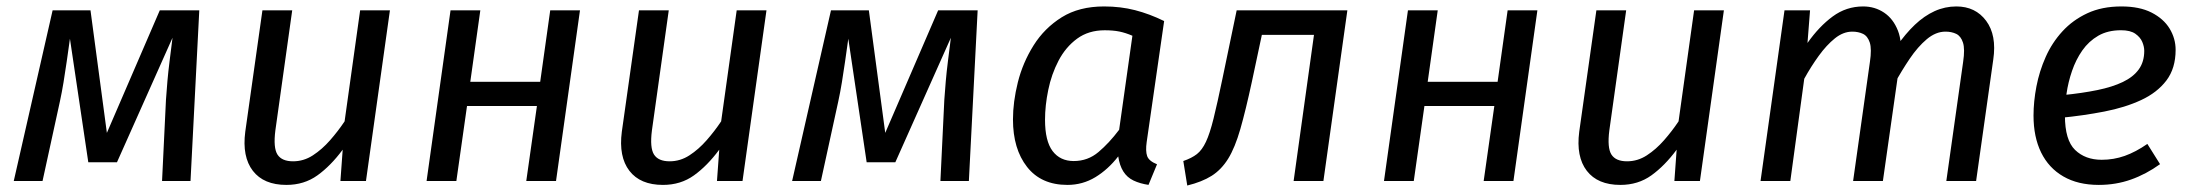

<svg xmlns="http://www.w3.org/2000/svg" viewBox="-20 -559 6771 593"><path d="M473.5 -527.1H595.5L568.4 0H480.5L492.6 -251.1Q494.6 -280.2 497.1 -308.7Q499.6 -337.3 503.7 -369.8Q507.7 -402.3 512.8 -442.4L341.3 -57.9H252.7L196 -439.4Q191.1 -403.3 186.1 -369.3Q181.1 -335.3 176.2 -304.7Q171.2 -274.2 165.1 -246.1L111.4 0H22.5L142.5 -527.1H259.5L310.1 -148.6Z M864.5 12.1Q794.4 12.1 760.9 -31.5Q727.5 -75 737.5 -152L790.5 -527.1H882.5L830.5 -156.3Q823.6 -102.5 837 -81.6Q850.4 -60.8 885.2 -60.8Q918 -60.8 946.3 -79.2Q974.7 -97.6 999.5 -125.9Q1024.4 -154.3 1044.3 -184.2L1092.3 -527.1H1184.3L1110.3 0H1031.4L1038.4 -96.7Q1001.4 -46.8 960.4 -17.4Q919.4 12.1 864.5 12.1Z M1697.3 0H1605.4L1638.3 -231.7H1422.4L1389.5 0H1297.5L1371.5 -527.1H1463.5L1432.5 -306.3H1648.4L1679.4 -527.1H1771.3Z M2027.5 12.1Q1957.4 12.1 1923.9 -31.5Q1890.5 -75 1900.5 -152L1953.5 -527.1H2045.5L1993.5 -156.3Q1986.6 -102.5 2000 -81.6Q2013.4 -60.8 2048.2 -60.8Q2081 -60.8 2109.3 -79.2Q2137.7 -97.6 2162.5 -125.9Q2187.4 -154.3 2207.3 -184.2L2255.3 -527.1H2347.3L2273.3 0H2194.4L2201.4 -96.7Q2164.4 -46.8 2123.4 -17.4Q2082.4 12.1 2027.5 12.1Z M2877.5 -527.1H2999.5L2972.4 0H2884.5L2896.6 -251.1Q2898.6 -280.2 2901.1 -308.7Q2903.6 -337.3 2907.7 -369.8Q2911.7 -402.3 2916.8 -442.4L2745.3 -57.9H2656.7L2600 -439.4Q2595.1 -403.3 2590.1 -369.3Q2585.1 -335.3 2580.2 -304.7Q2575.2 -274.2 2569.1 -246.1L2515.4 0H2426.5L2546.5 -527.1H2663.5L2714.1 -148.6Z M3390 -539.1Q3441 -539.1 3485.7 -527.6Q3530.4 -516.1 3575.5 -494L3521.6 -120.5Q3517.6 -92.5 3523 -77Q3528.5 -61.6 3553.5 -51.6L3527.2 12Q3501.1 8.1 3481 -1.4Q3461 -11 3449.4 -29.5Q3437.8 -48 3433.7 -76Q3402.8 -36 3363.3 -11.9Q3323.8 12.1 3276.7 12.1Q3195.7 12.1 3152.1 -43.5Q3108.6 -99 3108.6 -190.1Q3108.6 -244.1 3123.6 -304.6Q3138.7 -365.2 3172.2 -418.7Q3205.7 -472.2 3259.3 -505.7Q3312.9 -539.1 3390 -539.1ZM3391.9 -465.5Q3342.1 -465.5 3306.7 -439.6Q3271.3 -413.6 3249.4 -371.7Q3227.5 -329.8 3217.6 -281.4Q3207.6 -233 3207.6 -189.1Q3207.6 -123.3 3231 -92.4Q3254.4 -61.6 3296.2 -61.6Q3339.9 -61.6 3372.8 -89.5Q3405.7 -117.3 3436.5 -158.2L3477.5 -448.6Q3456.6 -457.6 3437.2 -461.6Q3417.8 -465.5 3391.9 -465.5Z M3799.5 -527.1H4141.4L4067.4 0H3975.4L4038.3 -451.4H3877.3L3846.4 -306.2Q3827.4 -218.3 3810.9 -160.7Q3794.4 -103.2 3773.4 -69.1Q3752.4 -35.1 3722.3 -16Q3692.1 3 3646.9 14L3634.7 -61.7Q3660.7 -70.6 3676.7 -83.1Q3692.7 -95.6 3704.6 -121Q3716.6 -146.4 3728.1 -192.8Q3739.6 -239.2 3755.6 -316.1Z M4654.3 0H4562.4L4595.3 -231.7H4379.4L4346.5 0H4254.5L4328.5 -527.1H4420.5L4389.5 -306.3H4605.4L4636.4 -527.1H4728.3Z M4984.5 12.1Q4914.4 12.1 4880.9 -31.5Q4847.5 -75 4857.5 -152L4910.5 -527.1H5002.5L4950.5 -156.3Q4943.6 -102.5 4957 -81.6Q4970.4 -60.8 5005.2 -60.8Q5038 -60.8 5066.3 -79.2Q5094.7 -97.6 5119.5 -125.9Q5144.4 -154.3 5164.3 -184.2L5212.3 -527.1H5304.3L5230.3 0H5151.4L5158.4 -96.7Q5121.4 -46.8 5080.4 -17.4Q5039.4 12.1 4984.5 12.1Z M5734.4 -539.1Q5770.4 -539.1 5798.9 -520.1Q5827.4 -501.1 5841.9 -464.2Q5856.4 -427.2 5848.4 -372.2L5795.4 0H5703.4L5755.3 -367.7Q5761.3 -407.6 5754.9 -427.5Q5748.4 -447.4 5734 -454.4Q5719.6 -461.3 5700.7 -461.3Q5672.9 -461.3 5647 -440.4Q5621.1 -419.5 5597.3 -386.6Q5573.4 -353.7 5552.5 -315.7L5509.5 0H5417.5L5491.5 -527.1H5570.4L5562.5 -426.3Q5598.4 -477.3 5640.4 -508.2Q5682.4 -539.1 5734.4 -539.1ZM6022.2 -539.1Q6081.3 -539.1 6114.3 -494.7Q6147.3 -450.2 6136.3 -375.2L6083.3 0H5991.3L6043.2 -367.7Q6049.2 -407.6 6042.7 -427.5Q6036.3 -447.4 6021.9 -454.4Q6007.5 -461.3 5988.6 -461.3Q5958.8 -461.3 5930.9 -437.9Q5903.1 -414.5 5878.2 -377.6Q5853.3 -340.7 5831.4 -300.7L5837.2 -414.8Q5865 -454.9 5894.1 -482.5Q5923.1 -510 5955.1 -524.6Q5987.2 -539.1 6022.2 -539.1Z M6532.1 -539.1Q6588.2 -539.1 6625.3 -520.1Q6662.4 -501.1 6681 -470.6Q6699.5 -440 6699.5 -405Q6699.5 -348 6671 -310.4Q6642.5 -272.9 6592.9 -249.9Q6543.4 -226.9 6478.9 -214.4Q6414.4 -201.9 6343.5 -195L6352.6 -265.4Q6411.5 -271.3 6457.8 -280.8Q6504.2 -290.3 6536.5 -305.8Q6568.8 -321.3 6585.7 -344.7Q6602.6 -368.1 6602.6 -401.9Q6602.6 -414.9 6596.6 -429.3Q6590.6 -443.8 6575.2 -454.7Q6559.8 -465.6 6530.9 -465.6Q6490 -465.6 6460.7 -448.7Q6431.3 -431.7 6411.3 -403.2Q6391.4 -374.7 6379.5 -339.8Q6367.5 -304.9 6362.5 -269.4Q6357.6 -234 6357.6 -202.1Q6357.6 -126.3 6389 -95.9Q6420.4 -65.5 6471.2 -65.5Q6508.2 -65.5 6542.2 -77.5Q6576.1 -89.5 6612.2 -114.5L6651.4 -52Q6608.4 -21 6561.8 -4.5Q6515.2 12.1 6462.1 12.1Q6397.9 12.1 6352.8 -14Q6307.7 -40 6284.1 -88Q6260.6 -136.1 6260.6 -202.1Q6260.6 -245.1 6269.6 -292.1Q6278.6 -339.1 6298.2 -383.1Q6317.7 -427.1 6349.8 -462.1Q6381.8 -497.1 6426.9 -518.1Q6472 -539.1 6532.1 -539.1Z"/></svg>

Font: Fira Sans Variable
Style: Italic
Weight: 397
Italic angle: -8°
Designer: Carrois Corporate & Edenspiekermann AG
Foundry: Carrois Corporate GbR & Edenspiekermann AG
Version: Version 4.202